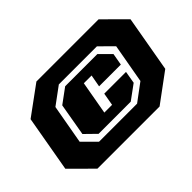

<svg xmlns="http://www.w3.org/2000/svg" viewBox="-147 -1107 1629 1629"><g transform="rotate(-45 667.5 -292.5)"><path d="M240 152 47 -40 136 -546 397 -737H1143L1335 -546L1246 -40L986 152ZM411 0H868L1024 -116L1087 -470L971 -585H514L358 -470L295 -116ZM456 -50 358 -146 409 -439 541 -536H927L1024 -439L1005 -332H744L764 -442H671L618 -143H711L731 -257H992L973 -146L842 -50Z"/></g></svg>

Font: Tomorrow ExtraBold
Style: Italic
Weight: 800
Italic angle: -10°
Designer: Tony de Marco, Monica Rizzolli
Foundry: Just in Type
Version: Version 2.002